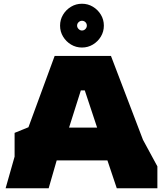

<svg xmlns="http://www.w3.org/2000/svg" viewBox="-20 -1006 871 1026"><path d="M10 0 58 -169V-296L132 -326L272 -707H573L744 -259L821 -117V0H604L554 -149H283L240 0ZM349 -324H499L433 -523H412ZM418 -752Q386 -752 359.5 -768Q333 -784 317 -810.5Q301 -837 301 -869Q301 -901 317 -927.5Q333 -954 359.5 -970Q386 -986 418 -986Q450 -986 476.5 -970Q503 -954 519 -927.5Q535 -901 535 -869Q535 -837 519 -810.5Q503 -784 476.5 -768Q450 -752 418 -752ZM418 -843Q429 -843 436.5 -851Q444 -859 444 -869Q444 -880 436.5 -887.5Q429 -895 418 -895Q408 -895 400 -887.5Q392 -880 392 -869Q392 -859 400 -851Q408 -843 418 -843Z"/></svg>

Font: Rowdies
Style: Bold
Weight: 700
Designer: Jaikishan Patel
Version: Version 1.000; ttfautohint (v1.8.3)